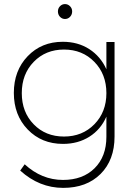

<svg xmlns="http://www.w3.org/2000/svg" viewBox="-20 -727 672 942"><path d="M298.8 -633.8Q284.7 -633.8 274.4 -644.5Q264.2 -655.3 264.2 -670.9Q264.2 -686 274.4 -696.5Q284.7 -707 298.8 -707Q313 -707 323.5 -696.5Q334 -686 334 -670.9Q334 -655.3 323.7 -644.5Q313.5 -633.8 298.8 -633.8ZM502 -521H542V-57.1Q542 58.1 473.4 126.5Q404.8 194.8 290 194.8Q172.9 194.8 79.1 109.9L101.1 79.1Q184.6 155.8 289.1 155.8Q386.2 155.8 444.1 98.4Q502 41 502 -56.2V-154.8Q474.6 -91.8 418.7 -56.4Q362.8 -21 289.1 -21Q184.1 -21 116 -91.6Q47.9 -162.1 47.9 -271Q47.9 -380.4 115.7 -451.2Q183.6 -522 288.1 -522Q362.3 -522 418 -486.1Q473.6 -450.2 502 -387.2ZM502 -270Q502 -362.8 443.1 -423.3Q384.3 -483.9 293.9 -483.9Q204.1 -483.9 145.5 -423.6Q86.9 -363.3 86.9 -270Q86.9 -177.2 145.3 -117.2Q203.6 -57.1 293.9 -57.1Q384.3 -57.1 443.1 -117.4Q502 -177.7 502 -270Z"/></svg>

Font: Montserrat-Arabic ExtraLight
Style: Regular
Weight: 275
Designer: Mohamed Gaber
Foundry: Kief Type Foundry
Version: Version 5.008;PS 005.008;hotconv 1.0.88;makeotf.lib2.5.64775